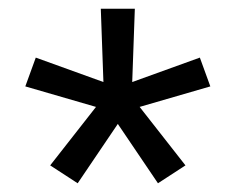

<svg xmlns="http://www.w3.org/2000/svg" viewBox="-20 -836 540 440"><path d="M158 -416 95 -457 200 -591 38 -638 62 -704 217 -648 211 -816H289L283 -648L438 -704L462 -638L300 -591L405 -457L342 -416L250 -552Z"/></svg>

Font: Iosevka Term Curly
Style: Regular
Weight: 400
Designer: Belleve Invis
Foundry: Belleve Invis
Version: Version 32.3.0